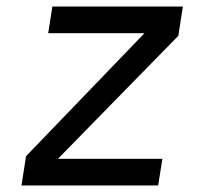

<svg xmlns="http://www.w3.org/2000/svg" viewBox="-20 -570 640 590"><path d="M46 0 60 -90 424 -468H128L141 -550H542L528 -460L158 -82H479L466 0Z"/></svg>

Font: JetBrains Mono NL
Style: Italic
Weight: 400
Italic angle: -9°
Monospace: yes
Designer: Philipp Nurullin, Konstantin Bulenkov
Foundry: JetBrains
Version: Version 2.305; ttfautohint (v1.8.4.7-5d5b)